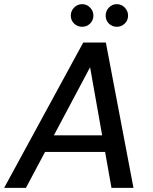

<svg xmlns="http://www.w3.org/2000/svg" viewBox="-37 -905 736 925"><path d="M-17 0 364 -700H473L606 0H500L397 -581L88 0ZM125 -173 166 -253H506L519 -173ZM359 -776Q336 -776 320 -791.5Q304 -807 304 -830Q304 -852 320 -868.5Q336 -885 359 -885Q381 -885 397 -868.5Q413 -852 413 -830Q413 -807 397 -791.5Q381 -776 359 -776ZM526 -776Q503 -776 487.5 -791.5Q472 -807 472 -830Q472 -852 487.5 -868.5Q503 -885 526 -885Q548 -885 564 -868.5Q580 -852 580 -830Q580 -807 564 -791.5Q548 -776 526 -776Z"/></svg>

Font: DM Sans 11pt Medium
Style: Italic
Weight: 500
Italic angle: -10°
Version: Version 4.004;gftools[0.9.30]